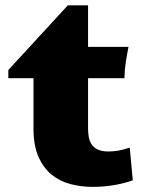

<svg xmlns="http://www.w3.org/2000/svg" viewBox="-20 -708 554 742"><path d="M338.4 14.2Q293 14.2 251.5 3.2Q210 -7.8 178.5 -33.9Q147 -60.1 128.2 -103.3Q109.4 -146.5 109.4 -210.9V-405.8H12.2V-437.5L242.2 -687.5H320.3V-526.9H476.6Q470.7 -497.6 466.1 -467.8Q461.4 -438 460.9 -405.8H320.3V-212.9Q320.3 -195.3 323 -179Q325.7 -162.6 334 -150.1Q342.3 -137.7 357.9 -130.1Q373.5 -122.6 399.4 -122.6Q416 -122.6 436 -125.7Q456.1 -128.9 481.4 -137.7L493.2 -11.2Q462.4 0 422.6 7.1Q382.8 14.2 338.4 14.2Z"/></svg>

Font: Candal
Style: Regular
Weight: 400
Designer: vernon adams
Foundry: vernon adams
Version: Version 1.000